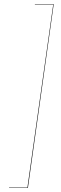

<svg xmlns="http://www.w3.org/2000/svg" viewBox="-20 -810 295 930"><path d="M240.2 -790 115.2 100.1H23.9V98.1H112.8L237.8 -788.1H148.9V-790Z"/></svg>

Font: Fira Sans Compressed Two
Style: Italic
Weight: 100
Width: 3
Italic angle: -8°
Designer: Carrois Corporate & Edenspiekermann AG
Foundry: Carrois Corporate GbR & Edenspiekermann AG
Version: Version 4.203;PS 004.203;hotconv 1.0.88;makeotf.lib2.5.64775